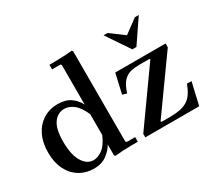

<svg xmlns="http://www.w3.org/2000/svg" viewBox="-139 -996 1404 1265"><g transform="rotate(-30 563.5 -363.5)"><path d="M520 -42 528 -35H591V0Q565 0 535 0.5Q505 1 474.5 2.5Q444 4 418 7L410 0V-83Q391 -48 351.5 -19Q312 10 256 10Q194 10 145.5 -19.5Q97 -49 70 -103.5Q43 -158 43 -233Q43 -307 70 -362.5Q97 -418 145.5 -448.5Q194 -479 256 -479Q316 -479 353.5 -452.5Q391 -426 410 -387V-688L403 -695H340V-730Q366 -730 396.5 -730.5Q427 -731 457 -732.5Q487 -734 513 -737L520 -730ZM410 -155V-314Q382 -378 347.5 -404Q313 -430 279 -430Q229 -430 197 -386.5Q165 -343 165 -245Q165 -147 197 -93.5Q229 -40 279 -40Q313 -40 347.5 -65.5Q382 -91 410 -155ZM648 0V-27L934 -429L929 -434H854Q818 -434 787.5 -427Q757 -420 732 -394Q707 -368 689 -310L656 -320L690 -469H1073V-440L787 -40L792 -35H857Q900 -35 932.5 -41.5Q965 -48 989 -63Q1013 -78 1030.5 -104Q1048 -130 1062 -169H1097L1058 0ZM864 -545 746 -720H776L880 -643L984 -720H1014L895 -545Z"/></g></svg>

Font: Brygada 1918 SemiBold
Style: Regular
Weight: 600
Designer: Mateusz Machalski | Borys Kosmynka | Przemek Hoffer
Foundry: NIEPODLEGLA 2018
Version: Version 3.006